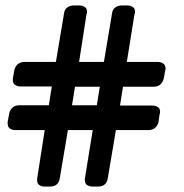

<svg xmlns="http://www.w3.org/2000/svg" viewBox="-20 -684 674 704"><path d="M586 -426Q585 -424 584.5 -419Q584 -414 583 -409Q582 -403 580 -395Q572 -366 543 -366H431L420 -297H539Q549 -297 558 -292Q567 -287 567 -274Q567 -268 565 -264L561 -235Q552 -207 524 -207H405L375 -29Q370 0 339 0H319Q308 0 299.5 -5.5Q291 -11 291 -25Q291 -32 292 -34L320 -207H229L199 -29Q194 0 163 0H143Q132 0 124 -5.5Q116 -11 116 -24Q116 -32 117 -34L144 -207H36Q25 -207 16.5 -212.5Q8 -218 8 -232Q8 -239 9 -242L14 -269Q22 -298 51 -298H159L170 -367H55Q44 -367 35.5 -372.5Q27 -378 27 -391Q27 -398 28 -401L33 -429Q42 -457 70 -457H185L215 -636Q217 -650 227 -657Q237 -664 251 -664H271Q281 -664 290 -659Q299 -654 299 -641Q299 -635 297 -631L270 -457H361L391 -636Q393 -650 403 -657Q413 -664 427 -664H447Q457 -664 466 -659Q475 -654 475 -641Q475 -635 473 -631L445 -457H558Q569 -457 578 -451.5Q587 -446 587 -432Q587 -430 586.5 -429Q586 -428 586 -426ZM255 -366 244 -298H335L346 -366Z"/></svg>

Font: Jura
Style: Bold
Weight: 700
Designer: Ed Merritt
Foundry: Ten by Twenty
Version: Version 1.007